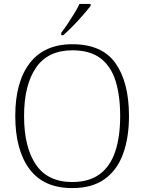

<svg xmlns="http://www.w3.org/2000/svg" viewBox="-20 -951 738 981"><path d="M349 10Q203 10 130.5 -87.5Q58 -185 58 -359Q58 -532 132 -628.5Q206 -725 350 -725Q502 -725 570.5 -627.5Q639 -530 639 -358Q639 -247 608.5 -164Q578 -81 514 -35.5Q450 10 349 10ZM349 -21Q436 -21 490 -61.5Q544 -102 569 -177.5Q594 -253 594 -358Q594 -464 570 -539Q546 -614 492.5 -654Q439 -694 350 -694Q225 -694 164 -605.5Q103 -517 103 -358Q103 -199 163.5 -110Q224 -21 349 -21ZM293 -784Q308 -803 325.5 -829Q343 -855 359.5 -882Q376 -909 386 -931H443V-921Q430 -904 405 -875Q380 -846 352 -817.5Q324 -789 303 -771H293Z"/></svg>

Font: Noto Serif Tamil ExtraLight
Style: Italic
Weight: 200
Italic angle: -12°
Designer: Indian Type Foundry, Tom Grace, and the Monotype Design Team
Foundry: Monotype Imaging Inc.
Version: Version 2.003; ttfautohint (v1.8.4.7-5d5b)